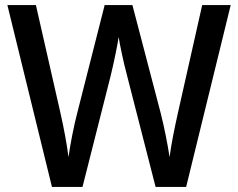

<svg xmlns="http://www.w3.org/2000/svg" viewBox="-20 -734 936 754"><path d="M886 -714H774L679 -292C666 -234 652 -166 646 -117C639 -163 625 -236 611 -290L500 -714H391L284 -293C270 -240 256 -168 249 -117C243 -166 230 -235 217 -292L121 -714H9L184 0H304L415 -438C428 -491 443 -566 446 -589C449 -566 465 -489 478 -441L591 0H711Z"/></svg>

Font: Noto Sans Thai Medium
Style: Regular
Weight: 500
Designer: Monotype Design Team
Foundry: Monotype Imaging Inc.
Version: Version 1.901